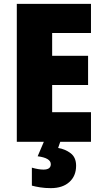

<svg xmlns="http://www.w3.org/2000/svg" viewBox="-20 -734 536 994"><path d="M207 0 175 75Q243 84 243 116Q243 144 205 144Q180 144 145 134V227Q163 232 188 236Q213 240 243 240Q304 240 339 208.5Q374 177 374 124Q374 81 346 59.5Q318 38 281 32L292 0H451V-153H250V-294H436V-445H250V-563H451V-714H67V0Z"/></svg>

Font: Noto Sans UI SemiCondensed Black
Style: Regular
Weight: 900
Width: 4
Designer: Monotype Design Team
Foundry: Monotype Imaging Inc.
Version: 1.001